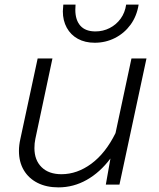

<svg xmlns="http://www.w3.org/2000/svg" viewBox="-20 -799 690 831"><path d="M129 -158Q129 -106 160 -75.5Q191 -45 246 -45Q314 -45 375.5 -90.5Q437 -136 480 -223L549 -546H614L497 0H438L458 -113Q413 -53 355.5 -20.5Q298 12 233 12Q181 12 142.5 -7.5Q104 -27 83 -62.5Q62 -98 62 -146Q62 -170 68 -197L143 -546H207L133 -198Q129 -179 129 -158ZM252 -750Q252 -759 254 -779H307Q306 -771 306 -757Q306 -712 328 -687.5Q350 -663 393 -663Q426 -663 454.5 -677.5Q483 -692 502 -718Q521 -744 526 -779H580Q572 -729 545 -692Q518 -655 477.5 -634.5Q437 -614 390 -614Q348 -614 317 -631Q286 -648 269 -679Q252 -710 252 -750Z"/></svg>

Font: Azeret Mono Light
Style: Italic
Weight: 300
Italic angle: -12°
Designer: Martin Vácha
Foundry: Displaay
Version: Version 1.000; Glyphs 3.0.3, build 3074